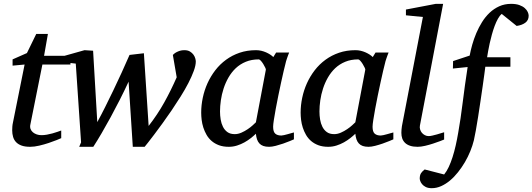

<svg xmlns="http://www.w3.org/2000/svg" viewBox="-20 -757 2790 1006"><path d="M202.1 -418.9 139.2 -105Q136.2 -91.8 140.1 -81.3Q144 -70.8 152.6 -63.7Q161.1 -56.6 172.6 -52.7Q184.1 -48.8 196.8 -48.8Q210.9 -48.8 226.1 -51.5Q241.2 -54.2 255.1 -58.1Q269 -62 281 -66.2Q293 -70.3 300.8 -73.2V-33.2Q294.4 -30.3 276.4 -22.9Q258.3 -15.6 234.9 -7.8Q211.4 0 185.5 6.1Q159.7 12.2 138.2 12.2Q110.8 12.2 92.8 5.6Q74.7 -1 64 -12.5Q53.2 -23.9 48.6 -39.8Q43.9 -55.7 43.9 -74.2Q43.9 -84 44.7 -94.2Q45.4 -104.5 47.9 -115.2L108.9 -418.9L45.9 -413.1V-445.8L121.1 -479L169.9 -579.1H231L210.9 -464.8H349.1V-418.9Z M1005.9 -435.1Q1005.9 -414.1 995.1 -384.8Q984.4 -355.5 966.8 -321.5Q949.2 -287.6 926.3 -251Q903.3 -214.4 879.2 -178.7Q855 -143.1 831.3 -110.6Q807.6 -78.1 788.1 -52.2Q768.6 -26.4 755.1 -9.3Q741.7 7.8 737.8 12.2H675.8L653.8 -329.1Q631.8 -281.7 607.9 -234.6Q584 -187.5 560.1 -143.6Q536.1 -99.6 512.9 -59.8Q489.7 -20 468.8 12.2H395L404.8 -11.2L377 -423.8L301.8 -432.1V-460L422.9 -494.1L467.8 -491.2L489.7 -117.2Q509.3 -152.8 530.8 -195.8Q552.2 -238.8 574.2 -284.4Q596.2 -330.1 617.7 -377.2Q639.2 -424.3 658.7 -469.2L733.9 -478L758.8 -97.2Q805.2 -156.7 840.3 -219.7Q875.5 -282.7 905.8 -352.1L885.7 -469.2Q887.7 -471.2 892.3 -475.3Q897 -479.5 904.8 -483.6Q912.6 -487.8 922.9 -491Q933.1 -494.1 945.8 -494.1Q963.9 -494.1 975.3 -487.1Q986.8 -480 993.7 -470.5Q1000.5 -460.9 1003.2 -450.9Q1005.9 -440.9 1005.9 -435.1Z M1373 -392.1Q1373.5 -394.5 1369.4 -403.3Q1365.2 -412.1 1359.4 -421.6Q1353.5 -431.2 1346.9 -438.5Q1340.3 -445.8 1335.9 -445.8Q1297.9 -445.8 1267.8 -433.3Q1237.8 -420.9 1215.3 -399.7Q1192.9 -378.4 1177 -350.6Q1161.1 -322.8 1151.4 -292.5Q1141.6 -262.2 1137.2 -231.4Q1132.8 -200.7 1132.8 -172.9Q1132.8 -151.9 1136.2 -130.9Q1139.6 -109.9 1148.2 -92.8Q1156.7 -75.7 1171.6 -64.9Q1186.5 -54.2 1210 -54.2Q1227.5 -54.2 1245.1 -62Q1262.7 -69.8 1277.8 -80.1Q1293 -90.3 1304.2 -100.6Q1315.4 -110.8 1320.8 -116.2ZM1520 -26.9Q1514.2 -24.4 1498.5 -17.8Q1482.9 -11.2 1463.6 -4.6Q1444.3 2 1424.6 7.1Q1404.8 12.2 1390.1 12.2Q1372.1 12.2 1359.6 7.8Q1347.2 3.4 1339.1 -5.4Q1331.1 -14.2 1326.7 -26.9Q1322.3 -39.6 1320.8 -56.2Q1309.6 -45.4 1294.4 -33.4Q1279.3 -21.5 1261 -11.2Q1242.7 -1 1221.9 5.6Q1201.2 12.2 1178.7 12.2Q1149.4 12.2 1127.2 3.9Q1105 -4.4 1088.9 -18.3Q1072.8 -32.2 1062.3 -50.5Q1051.8 -68.8 1045.4 -88.6Q1039.1 -108.4 1036.6 -128.7Q1034.2 -148.9 1034.2 -167Q1034.2 -205.6 1042.5 -244.9Q1050.8 -284.2 1067.1 -320.6Q1083.5 -356.9 1107.9 -388.7Q1132.3 -420.4 1164.3 -443.8Q1196.3 -467.3 1235.6 -480.7Q1274.9 -494.1 1321.8 -494.1Q1335.4 -494.1 1348.9 -491Q1362.3 -487.8 1374 -482.7Q1385.7 -477.5 1395.5 -471.2Q1405.3 -464.8 1412.1 -458L1426.8 -481.9H1495.1Q1492.7 -476.1 1489.7 -468Q1486.8 -460 1483.9 -451.7Q1481 -443.4 1478.8 -436Q1476.6 -428.7 1476.1 -424.8Q1472.7 -411.6 1466.3 -385Q1460 -358.4 1452.9 -325.2Q1445.8 -292 1438.2 -255.6Q1430.7 -219.2 1424.8 -186.8Q1418.9 -154.3 1415 -129.2Q1411.1 -104 1411.1 -92.8Q1411.1 -66.4 1422.4 -56.6Q1433.6 -46.9 1454.1 -46.9Q1459 -46.9 1468.5 -49.1Q1478 -51.3 1488.3 -54.2Q1498.5 -57.1 1507.3 -59.6Q1516.1 -62 1520 -63Z M1894 -392.1Q1894.5 -394.5 1890.4 -403.3Q1886.2 -412.1 1880.4 -421.6Q1874.5 -431.2 1867.9 -438.5Q1861.3 -445.8 1856.9 -445.8Q1818.8 -445.8 1788.8 -433.3Q1758.8 -420.9 1736.3 -399.7Q1713.9 -378.4 1698 -350.6Q1682.1 -322.8 1672.4 -292.5Q1662.6 -262.2 1658.2 -231.4Q1653.8 -200.7 1653.8 -172.9Q1653.8 -151.9 1657.2 -130.9Q1660.6 -109.9 1669.2 -92.8Q1677.7 -75.7 1692.6 -64.9Q1707.5 -54.2 1731 -54.2Q1748.5 -54.2 1766.1 -62Q1783.7 -69.8 1798.8 -80.1Q1814 -90.3 1825.2 -100.6Q1836.4 -110.8 1841.8 -116.2ZM2041 -26.9Q2035.2 -24.4 2019.5 -17.8Q2003.9 -11.2 1984.6 -4.6Q1965.3 2 1945.6 7.1Q1925.8 12.2 1911.1 12.2Q1893.1 12.2 1880.6 7.8Q1868.2 3.4 1860.1 -5.4Q1852.1 -14.2 1847.7 -26.9Q1843.3 -39.6 1841.8 -56.2Q1830.6 -45.4 1815.4 -33.4Q1800.3 -21.5 1782 -11.2Q1763.7 -1 1742.9 5.6Q1722.2 12.2 1699.7 12.2Q1670.4 12.2 1648.2 3.9Q1626 -4.4 1609.9 -18.3Q1593.8 -32.2 1583.3 -50.5Q1572.8 -68.8 1566.4 -88.6Q1560.1 -108.4 1557.6 -128.7Q1555.2 -148.9 1555.2 -167Q1555.2 -205.6 1563.5 -244.9Q1571.8 -284.2 1588.1 -320.6Q1604.5 -356.9 1628.9 -388.7Q1653.3 -420.4 1685.3 -443.8Q1717.3 -467.3 1756.6 -480.7Q1795.9 -494.1 1842.8 -494.1Q1856.4 -494.1 1869.9 -491Q1883.3 -487.8 1895 -482.7Q1906.7 -477.5 1916.5 -471.2Q1926.3 -464.8 1933.1 -458L1947.8 -481.9H2016.1Q2013.7 -476.1 2010.7 -468Q2007.8 -460 2004.9 -451.7Q2002 -443.4 1999.8 -436Q1997.6 -428.7 1997.1 -424.8Q1993.7 -411.6 1987.3 -385Q1981 -358.4 1973.9 -325.2Q1966.8 -292 1959.2 -255.6Q1951.7 -219.2 1945.8 -186.8Q1939.9 -154.3 1936 -129.2Q1932.1 -104 1932.1 -92.8Q1932.1 -66.4 1943.4 -56.6Q1954.6 -46.9 1975.1 -46.9Q1980 -46.9 1989.5 -49.1Q1999 -51.3 2009.3 -54.2Q2019.5 -57.1 2028.3 -59.6Q2037.1 -62 2041 -63Z M2307.1 -25.9Q2301.3 -23.4 2285.2 -17.3Q2269 -11.2 2249 -4.6Q2229 2 2207.3 7.1Q2185.5 12.2 2168 12.2Q2145 12.2 2128.9 6.8Q2112.8 1.5 2102.5 -8.3Q2092.3 -18.1 2087.6 -31.5Q2083 -44.9 2083 -61Q2083 -76.2 2085.9 -96.2L2195.8 -668L2106.9 -676.8V-707L2263.2 -736.8H2301.8L2180.2 -99.1Q2178.2 -88.9 2181.2 -78.9Q2184.1 -68.8 2190.4 -61.3Q2196.8 -53.7 2206.1 -48.8Q2215.3 -43.9 2226.1 -43.9Q2233.4 -43.9 2245.4 -46.6Q2257.3 -49.3 2269.5 -52.7Q2281.7 -56.2 2292.2 -59.6Q2302.7 -63 2307.1 -64Z M2750 -674.8Q2750 -650.9 2732.4 -637.9Q2714.8 -625 2687 -621.1L2608.9 -684.1Q2598.1 -675.3 2588.9 -658.7Q2579.6 -642.1 2571.8 -621.1Q2564 -600.1 2557.4 -576.4Q2550.8 -552.7 2545.9 -530.5Q2541 -508.3 2537.6 -489Q2534.2 -469.7 2532.2 -457H2654.3V-407.2H2522.9Q2521.5 -396 2517.8 -368.2Q2514.2 -340.3 2508.8 -303.7Q2503.4 -267.1 2497.3 -225.3Q2491.2 -183.6 2485.1 -144.8Q2479 -106 2473.1 -73.2Q2467.3 -40.5 2462.9 -22Q2456.1 5.9 2444.1 35.4Q2432.1 64.9 2415.8 92.8Q2399.4 120.6 2379.6 145.5Q2359.9 170.4 2337.6 189Q2315.4 207.5 2291.3 218.3Q2267.1 229 2242.2 229Q2223.1 229 2210.7 222.7Q2198.2 216.3 2191.4 207.8Q2184.6 199.2 2181.9 191.2Q2179.2 183.1 2179.2 179.2Q2179.2 160.2 2186.5 149.7Q2193.8 139.2 2205.1 130.9L2307.1 157.2Q2320.3 141.1 2331.3 117.7Q2342.3 94.2 2351.3 65.9Q2360.4 37.6 2367.7 5.1Q2375 -27.3 2380.9 -62Q2393.6 -132.8 2404.3 -220Q2415 -307.1 2430.2 -405.8L2353 -397.9L2354 -437L2440.9 -465.8Q2445.8 -492.2 2454.3 -522.7Q2462.9 -553.2 2475.6 -583.3Q2488.3 -613.3 2505.6 -641.1Q2522.9 -668.9 2545.4 -690.2Q2567.9 -711.4 2595.9 -724.1Q2624 -736.8 2658.2 -736.8Q2683.6 -736.8 2701.2 -730.5Q2718.8 -724.1 2729.5 -714.6Q2740.2 -705.1 2745.1 -694.3Q2750 -683.6 2750 -674.8Z"/></svg>

Font: Charis SIL Am
Style: Italic
Weight: 400
Italic angle: -11°
Foundry: SIL International
Version: Version 5.000